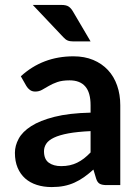

<svg xmlns="http://www.w3.org/2000/svg" viewBox="-20 -751 564 779"><path d="M468 0H412.5Q395 0 385 -5.2Q375 -10.5 370 -26.5L359 -63Q339.5 -45.5 320.8 -32.2Q302 -19 282 -10Q262 -1 239.5 3.5Q217 8 189.5 8Q157 8 129.5 -0.8Q102 -9.5 82.2 -27Q62.5 -44.5 51.5 -70.5Q40.5 -96.5 40.5 -131Q40.5 -160 55.8 -188.2Q71 -216.5 106.5 -239.2Q142 -262 201 -277Q260 -292 347.5 -294V-324Q347.5 -375.5 326 -400.2Q304.5 -425 262.5 -425Q232.5 -425 212.5 -418Q192.5 -411 177.8 -402.2Q163 -393.5 150.5 -386.5Q138 -379.5 123 -379.5Q110.5 -379.5 101.5 -386Q92.5 -392.5 87 -402L64.5 -441.5Q153 -522.5 278 -522.5Q323 -522.5 358.2 -507.8Q393.5 -493 418 -466.8Q442.5 -440.5 455.2 -404Q468 -367.5 468 -324ZM228 -77Q247 -77 263 -80.5Q279 -84 293.2 -91Q307.5 -98 320.8 -108.2Q334 -118.5 347.5 -132.5V-219Q293.5 -216.5 257.2 -209.8Q221 -203 199 -192.5Q177 -182 167.8 -168Q158.5 -154 158.5 -137.5Q158.5 -105 177.8 -91Q197 -77 228 -77ZM228.5 -731Q249 -731 258.8 -724.2Q268.5 -717.5 276 -704.5L347.5 -583H277Q263 -583 254.2 -586.8Q245.5 -590.5 236.5 -600.5L113 -731Z"/></svg>

Font: Lato TR
Style: Bold
Weight: 700
Designer: Lukasz Dziedzic
Foundry: tyPoland Lukasz Dziedzic
Version: Version 1.104 2013